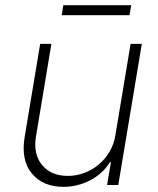

<svg xmlns="http://www.w3.org/2000/svg" viewBox="-20 -715 612 742"><path d="M75.3 -185.7 135.3 -545.5H178.6L119 -187.5Q108 -119.3 142.4 -77.4Q177.2 -35.2 242.5 -35.2Q274.1 -35.2 304.7 -46.3Q335.2 -57.5 360.3 -78.1Q385.3 -98.7 402.9 -128Q420.5 -157.3 426.1 -193.5L484.7 -545.5H528.1L437.1 0H393.8L408.7 -88.4H404.8Q391 -65.7 371.1 -47.8Q351.2 -29.8 327.8 -17.8Q304.3 -5.7 278.2 0.7Q252.1 7.1 225.9 7.1Q145.6 7.1 103 -44.7Q60.4 -96.2 75.3 -185.7ZM218.4 -656.2 224.8 -695H487.2L480.5 -656.2Z"/></svg>

Font: Inter P Extra Light
Style: Italic
Weight: 200
Italic angle: 9.39999°
Designer: Rasmus Andersson
Foundry: rsms
Version: Version 3.018;git-588b23468